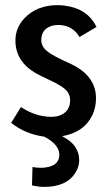

<svg xmlns="http://www.w3.org/2000/svg" viewBox="-20 -521 428 747"><path d="M152.3 206.1Q240.2 206.1 274.4 149.4Q288.1 127 288.1 102.5Q288.1 44.9 228.5 12.7Q224.6 9.8 221.7 8.8Q307.6 -5.9 339.8 -74.2Q353.5 -103.5 353.5 -138.7Q353.5 -216.8 274.4 -262.7Q258.8 -271.5 225.6 -286.1Q165 -314.5 150.4 -335Q140.6 -349.6 140.6 -365.2Q140.6 -408.2 182.6 -420.9Q194.3 -423.8 206.1 -423.8Q256.8 -423.8 284.2 -384.8Q287.1 -379.9 289.1 -377L355.5 -416Q321.3 -487.3 232.4 -499Q217.8 -501 204.1 -501Q124 -501 75.2 -450.2Q40 -413.1 40 -363.3Q40 -282.2 119.1 -236.3Q134.8 -227.5 168 -211.9Q228.5 -184.6 243.2 -163.1Q252.9 -148.4 252.9 -131.8Q252.9 -83 205.1 -69.3Q192.4 -66.4 178.7 -66.4Q117.2 -67.4 61.5 -104.5L23.4 -43Q79.1 1 152.3 10.7Q210 41 210.9 80.1Q210.9 122.1 161.1 129.9Q151.4 131.8 139.6 131.8Q123 131.8 106.4 128.9L104.5 200.2Q129.9 206.1 152.3 206.1Z"/></svg>

Font: Yaldevi Colombo SemiBold
Style: Regular
Weight: 600
Designer: Sol Matas, Denzil Rajitha, Kosala Senevirathne and Pathum Egodawatta
Foundry: Mooniak
Version: Version 1.020 ; ttfautohint (v1.6)